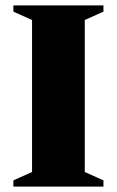

<svg xmlns="http://www.w3.org/2000/svg" viewBox="-20 -690 432 710"><path d="M362.5 -23V0H29.5V-23L98.5 -54V-616L29.5 -647V-670H362.5V-647L293.5 -616V-54Z"/></svg>

Font: Newsreader Text ExtraBold
Style: Regular
Weight: 800
Designer: Hugues Gentile
Foundry: Production Type
Version: Version 1.001